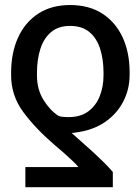

<svg xmlns="http://www.w3.org/2000/svg" viewBox="-20 -573 567 776"><path d="M436 183.6H82.5V102.1H296.9Q290.5 93.8 274.2 78.1Q257.8 62.5 238 44.9Q218.3 27.3 202.1 14.2Q124 -52.7 74.5 -119.6Q24.9 -186.5 24.9 -268.6V-278.3Q24.9 -359.4 53 -421.1Q81.1 -482.9 134.5 -517.8Q188 -552.7 263.2 -552.7Q339.4 -552.7 393.1 -518.3Q446.8 -483.9 475.3 -422.6Q503.9 -361.3 503.9 -280.8V-271Q503.9 -211.9 477.8 -161.9Q451.7 -111.8 403.3 -79.1Q355 -46.4 287.1 -37.6Q279.8 -36.6 277.3 -36.1Q274.9 -35.6 269.5 -35.6Q290 -17.1 312.5 2.7Q335 22.5 357.2 42.7Q379.4 63 399.4 82.8Q419.4 102.5 436 122.1ZM398.4 -268.6V-278.3Q398.4 -332.5 384.8 -375.5Q371.1 -418.5 341.3 -443.4Q311.5 -468.3 263.2 -468.3Q216.3 -468.3 186.8 -443.6Q157.2 -418.9 143.3 -375.7Q129.4 -332.5 129.4 -278.3V-268.6Q129.4 -211.4 155.8 -169.2Q182.1 -127 215.8 -105Q224.6 -101.6 234.4 -100.6Q244.1 -99.6 256.3 -99.6Q306.2 -99.6 337.4 -123.3Q368.7 -147 383.5 -185.3Q398.4 -223.6 398.4 -268.6Z"/></svg>

Font: Inter Cardless Display
Style: Regular
Weight: 400
Designer: Rasmus Andersson
Foundry: rsms
Version: Version 4.001;git-9221beed3